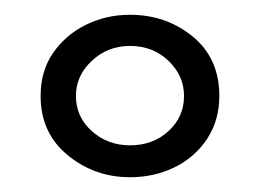

<svg xmlns="http://www.w3.org/2000/svg" viewBox="-20 -706 352 260"><path d="M156 -466Q108 -466 71.5 -496Q35 -526 35 -576Q35 -610 52 -634.5Q69 -659 96.5 -672.5Q124 -686 156 -686Q205 -686 241 -656.5Q277 -627 277 -576Q277 -543 260.5 -518Q244 -493 216.5 -479.5Q189 -466 156 -466ZM156.1 -509.2Q187.2 -509.2 208.2 -528.5Q229.2 -547.7 229.2 -576Q229.2 -603.5 208.2 -623.6Q187.1 -643.8 156 -643.8Q125.8 -643.8 104.3 -623.6Q82.8 -603.5 82.8 -576.1Q82.8 -547.8 104.3 -528.5Q125.8 -509.2 156.1 -509.2Z"/></svg>

Font: Young Serif Light
Style: Regular
Weight: 300
Designer: Bastien Sozeau
Foundry: NBR — Bastien Sozeau
Version: Version 5.001